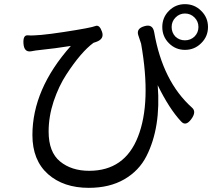

<svg xmlns="http://www.w3.org/2000/svg" viewBox="-20 -838 1040 924"><path d="M675 -712Q715 -724 722 -683Q763 -446 904 -320Q927 -300 900 -264Q874 -229 852 -253Q794 -315 739 -428Q755 -225 685 -87Q649 -16 578 25Q507 66 407 66Q286 66 211 0Q136 -67 136 -188Q136 -409 321 -617Q255 -606 152 -595L129 -591Q96 -586 93 -628Q90 -670 114 -668Q157 -664 287 -684Q418 -704 440 -713Q459 -720 471 -685Q483 -650 442 -636L430 -632Q370 -588 299 -479Q263 -424 238 -350Q214 -277 214 -205Q214 -106 269 -61Q324 -16 409 -16Q580 -16 644 -180Q709 -345 659 -628L645 -670Q636 -701 675 -712ZM824 -662Q843 -644 870 -644Q897 -644 916 -662Q935 -681 935 -708Q935 -735 916 -754Q897 -773 870 -773Q844 -773 825 -754Q806 -735 806 -708Q806 -681 824 -662ZM870 -818Q916 -818 948 -786Q981 -754 981 -708Q981 -662 948 -630Q916 -598 870 -598Q825 -598 793 -630Q761 -662 761 -708Q761 -754 793 -786Q825 -818 870 -818Z"/></svg>

Font: Swei Gothic CJK TC Regular
Style: Regular
Weight: 400
Version: Version 2.129